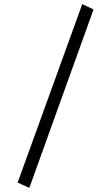

<svg xmlns="http://www.w3.org/2000/svg" viewBox="-20 -825 542 936"><path d="M381 -805 436 -779 123 91 66 65Z"/></svg>

Font: Milkman
Style: Regular
Weight: 300
Designer: Giulia Boggio / Martin Desinde
Version: Version 1.000